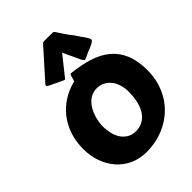

<svg xmlns="http://www.w3.org/2000/svg" viewBox="-299 -1214 1388 1388"><g transform="rotate(-45 395.5 -520.0)"><path d="M273.9 -333Q273.9 -297.9 281.5 -262.5Q289.1 -227.1 306.6 -198.7Q324.2 -170.4 353 -152.8Q381.8 -135.3 424.3 -135.3Q457 -137.2 481.7 -148.7Q506.3 -160.2 524.2 -178.5Q542 -196.8 553.7 -220.5Q565.4 -244.1 572.3 -270.3Q579.1 -296.4 581.8 -323.7Q584.5 -351.1 584.5 -376.5Q584.5 -411.1 575.2 -443.6Q565.9 -476.1 547.4 -501Q528.8 -525.9 501.2 -541Q473.6 -556.2 437 -556.2Q408.2 -556.2 385 -545.4Q361.8 -534.7 343.8 -516.8Q325.7 -499 312.7 -475.8Q299.8 -452.6 291.3 -428Q282.7 -403.3 278.6 -378.7Q274.4 -354 273.9 -333ZM369.1 25.4Q295.9 25.4 238.3 -2Q180.7 -29.3 140.9 -75.9Q101.1 -122.6 79.8 -183.8Q58.6 -245.1 58.6 -313.5Q58.6 -390.1 80.3 -454.8Q102.1 -519.5 141.1 -569.6Q180.2 -619.6 234.1 -654.1Q288.1 -688.5 352.5 -705.1Q358.4 -705.1 361.6 -714.4Q364.7 -723.6 367.2 -734.9Q369.6 -746.1 373 -755.4Q376.5 -764.6 382.8 -764.6Q477.5 -754.9 553.2 -731.2Q628.9 -707.5 681.6 -663.6Q734.4 -619.6 762.5 -552.5Q790.5 -485.4 790.5 -388.7Q790.5 -326.7 775.4 -272Q760.3 -217.3 732.9 -171.1Q705.6 -125 667.2 -88.6Q628.9 -52.2 582 -26.9Q535.2 -1.5 481.2 12Q427.2 25.4 369.1 25.4ZM567.9 -974.6Q578.6 -961.4 586.2 -951.2Q593.8 -940.9 599.6 -932.6Q605.5 -924.3 610.4 -916.7Q615.2 -909.2 621.1 -900.4Q624 -896 630.6 -887.2Q637.2 -878.4 643.8 -868.4Q650.4 -858.4 655.5 -848.6Q660.6 -838.9 660.6 -832.5Q660.6 -825.7 651.1 -818.8Q641.6 -812 628.4 -805.7Q615.2 -799.3 601.8 -793.9Q588.4 -788.6 580.6 -785.6Q573.7 -783.2 565.7 -779.1Q557.6 -774.9 549.6 -771Q541.5 -767.1 534.9 -764.4Q528.3 -761.7 524.9 -761.7Q521 -761.7 516.8 -765.9Q512.7 -770 506.3 -780.8L443.4 -915Q413.6 -877 384 -840.6Q354.5 -804.2 324.7 -766.1Q322.8 -762.7 318.4 -762.7Q315.9 -762.7 306.9 -766.8Q297.9 -771 285.6 -776.6Q273.4 -782.2 260.7 -788.6Q248 -794.9 238.3 -799.3Q232.9 -801.8 224.9 -805.4Q216.8 -809.1 209.5 -813Q202.1 -816.9 197 -820.8Q191.9 -824.7 191.9 -828.1Q191.9 -833 196.3 -839.4Q200.7 -845.7 210.4 -855L284.2 -938Q312 -968.8 338.4 -998Q364.7 -1027.3 391.1 -1058.1Q397.9 -1064.9 404.5 -1065.7Q411.1 -1066.4 416.5 -1066.4H490.7Q496.6 -1066.4 502.4 -1065.4Q508.3 -1064.5 512.2 -1057.6Q512.7 -1056.6 518.6 -1047.9Q524.4 -1039.1 532.7 -1026.6Q541 -1014.2 550.5 -1000Q560.1 -985.8 567.9 -974.6Z"/></g></svg>

Font: Carter One
Style: Regular
Weight: 400
Designer: vernon adams
Foundry: vernon adams
Version: Version 1.000